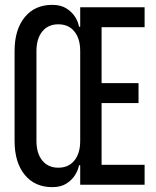

<svg xmlns="http://www.w3.org/2000/svg" viewBox="-20 -760 640 790"><path d="M195 10Q123 10 81.5 -41Q40 -92 40 -180V-550Q40 -638 81.5 -689Q123 -740 195 -740Q230 -740 253 -725.5Q276 -711 289 -690.5Q302 -670 305 -650H310V-730H575V-648H398V-418H550V-336H398V-82H575V0H310V-80H305Q302 -61 289 -40Q276 -19 253 -4.5Q230 10 195 10ZM220 -70Q262 -70 286 -99.5Q310 -129 310 -180V-550Q310 -601 286 -630.5Q262 -660 220 -660Q178 -660 154 -630.5Q130 -601 130 -550V-180Q130 -129 154 -99.5Q178 -70 220 -70Z"/></svg>

Font: JetBrains Mono NL
Style: Regular
Weight: 400
Monospace: yes
Designer: Philipp Nurullin, Konstantin Bulenkov
Foundry: JetBrains
Version: Version 2.305; ttfautohint (v1.8.4.7-5d5b)